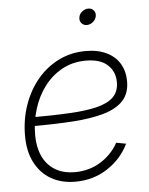

<svg xmlns="http://www.w3.org/2000/svg" viewBox="-52 -759 633 813"><g transform="rotate(-5 264.0 -353.0)"><path d="M235.8 9.3Q176.8 9.3 132.8 -16.1Q88.9 -41.5 64.5 -88.9Q40 -136.2 40 -202.6Q40 -272 61.3 -333Q82.5 -394 121.1 -440.2Q159.7 -486.3 212.2 -512.2Q264.6 -538.1 327.1 -538.1Q379.4 -538.1 416 -520Q452.6 -502 471.7 -469.7Q490.7 -437.5 490.7 -395.5Q490.7 -343.8 461.9 -313Q433.1 -282.2 378.9 -266.6Q324.7 -251 247.1 -245.8Q169.4 -240.7 71.8 -240.7L75.7 -278.3Q166.5 -278.3 235.8 -282Q305.2 -285.6 352.3 -297.1Q399.4 -308.6 423.3 -332Q447.3 -355.5 447.3 -395Q447.3 -440.9 416 -469.2Q384.8 -497.6 324.2 -497.6Q268.1 -497.6 223.4 -473.1Q178.7 -448.7 147.2 -407Q115.7 -365.2 99.4 -312.3Q83 -259.3 83 -201.7Q83 -151.4 100.3 -113Q117.7 -74.7 152.3 -53Q187 -31.2 237.8 -31.2Q298.3 -31.2 347.2 -61.5Q396 -91.8 421.9 -140.1L463.4 -132.3Q433.6 -69.8 373 -30.3Q312.5 9.3 235.8 9.3ZM341.8 -647.5Q327.6 -647.5 319.1 -657.7Q310.5 -668 313 -682.1Q314.9 -696.3 327.1 -706.3Q339.4 -716.3 353.5 -716.3Q368.2 -716.3 376.5 -706.3Q384.8 -696.3 382.8 -682.1Q380.4 -668 368.4 -657.7Q356.4 -647.5 341.8 -647.5Z"/></g></svg>

Font: Inter 24pt ExtraLight
Style: Italic
Weight: 250
Italic angle: -9.3988°
Version: Version 4.001;git-66647c0bb